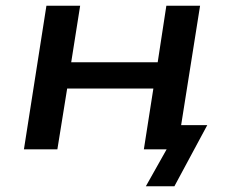

<svg xmlns="http://www.w3.org/2000/svg" viewBox="-20 -518 797 666"><path d="M486 128 558 0H486L499 -84H699L585 128ZM63 0 141 -498H258L227 -302H527L557 -498H674L595 0H479L512 -211H213L179 0Z"/></svg>

Font: Nunito Sans 7pt SemiExpanded SemiBold
Style: Italic
Weight: 600
Width: 6
Italic angle: -9°
Designer: Vernon Adams
Foundry: Vernon Adams
Version: Version 3.101;gftools[0.9.27]